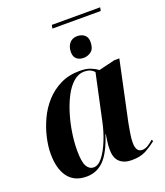

<svg xmlns="http://www.w3.org/2000/svg" viewBox="-152 -936 902 1049"><g transform="rotate(-20 299.0 -412.0)"><path d="M270 -814 274 -834H555L551 -814ZM377 -605Q352 -605 336.5 -618Q321 -631 321 -658Q321 -690 337.5 -709.5Q354 -729 382 -729Q408 -729 424.5 -715.5Q441 -702 441 -675Q441 -636 421 -620.5Q401 -605 377 -605ZM170 10Q99 10 63 -38.5Q27 -87 27 -174Q27 -217 38.5 -267.5Q50 -318 73 -367.5Q96 -417 132 -457Q168 -497 217.5 -521.5Q267 -546 331 -546Q368 -546 393 -536Q418 -526 434 -513L529 -536H558L484 -188Q480 -167 474.5 -134.5Q469 -102 469 -79Q469 -23 505 -23Q523 -23 539.5 -33.5Q556 -44 572 -58L577 -48Q551 -27 517.5 -8.5Q484 10 433 10Q389 10 363.5 -13Q338 -36 338 -85Q338 -111 341 -131.5Q344 -152 347 -173H345Q314 -76 272.5 -33Q231 10 170 10ZM223 -24Q251 -24 276 -56.5Q301 -89 321 -138.5Q341 -188 352 -240L410 -510Q390 -534 352 -534Q318 -534 289 -508.5Q260 -483 238 -440.5Q216 -398 200.5 -346.5Q185 -295 177 -242Q169 -189 169 -142Q169 -74 184 -49Q199 -24 223 -24Z"/></g></svg>

Font: Noto Serif Display SemiCondensed
Style: Bold Italic
Weight: 700
Width: 4
Italic angle: -12°
Designer: Monotype Design Team
Foundry: Monotype Imaging Inc.
Version: Version 2.009